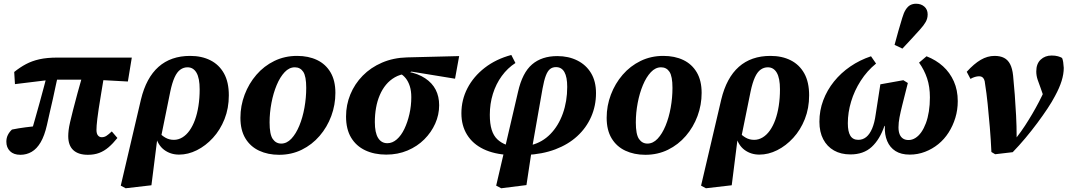

<svg xmlns="http://www.w3.org/2000/svg" viewBox="-20 -813 5710 1027"><path d="M89 15Q53 15 33.5 -4.5Q14 -24 14 -55Q14 -75 22 -91Q30 -107 44 -120Q78 -127 116.5 -132Q155 -137 193 -140L190 -96L144 -94Q156 -137 168.5 -180Q181 -223 192.5 -265.5Q204 -308 215.5 -350.5Q227 -393 238 -436H296Q287 -397 279 -359Q271 -321 263 -284.5Q255 -248 246.5 -213Q238 -178 231 -144Q218 -87 197.5 -52Q177 -17 149.5 -1Q122 15 89 15ZM60 -363 56 -428Q87 -453 119 -470Q151 -487 191 -496Q231 -505 288 -505H685L664 -377L480 -387H257ZM450 15Q399 15 372 -10Q345 -35 345 -85Q345 -99 347 -116.5Q349 -134 355 -160Q361 -186 370.5 -223.5Q380 -261 394.5 -314.5Q409 -368 430 -441L542 -439Q530 -366 521.5 -315.5Q513 -265 508 -231.5Q503 -198 500.5 -177Q498 -156 497 -142Q496 -128 496 -118Q496 -98 504 -88.5Q512 -79 524 -79Q538 -79 549.5 -86.5Q561 -94 578 -110L608 -75Q584 -45 560.5 -25Q537 -5 510.5 5Q484 15 450 15Z M652 194 626 180 734 -281Q762 -397 828 -455.5Q894 -514 997 -514Q1059 -514 1105.5 -490.5Q1152 -467 1178 -420.5Q1204 -374 1204 -303Q1204 -234 1181 -176Q1158 -118 1119 -75.5Q1080 -33 1033 -9.5Q986 14 938 14Q892 14 858 -11.5Q824 -37 811 -89L829 -106Q845 -88 865 -76.5Q885 -65 910 -65Q934 -65 955.5 -78Q977 -91 994 -115Q1011 -139 1023 -172Q1035 -205 1041.5 -246.5Q1048 -288 1048 -335Q1048 -395 1031 -424Q1014 -453 983 -453Q962 -453 944.5 -440.5Q927 -428 914 -399.5Q901 -371 891 -324L840 -73L821 -68L790 178Z M1473 15Q1413 15 1366 -7Q1319 -29 1292.5 -73Q1266 -117 1266 -183Q1266 -247 1288.5 -306.5Q1311 -366 1351.5 -413Q1392 -460 1447.5 -487Q1503 -514 1569 -514Q1630 -514 1676 -492Q1722 -470 1748 -426Q1774 -382 1774 -316Q1774 -252 1752 -192.5Q1730 -133 1689.5 -86Q1649 -39 1594 -12Q1539 15 1473 15ZM1484 -45Q1514 -45 1538.5 -71Q1563 -97 1581 -140.5Q1599 -184 1608.5 -237Q1618 -290 1618 -343Q1618 -405 1602 -429Q1586 -453 1557 -453Q1527 -453 1502.5 -427Q1478 -401 1460 -358Q1442 -315 1432 -262.5Q1422 -210 1422 -158Q1422 -94 1439 -69.5Q1456 -45 1484 -45Z M2046 14Q1982 14 1933.5 -9Q1885 -32 1858 -77Q1831 -122 1831 -190Q1831 -252 1854 -308Q1877 -364 1920 -408Q1963 -452 2023.5 -478Q2084 -504 2157 -506L2436 -513L2414 -392L2181 -430L2154 -419Q2119 -415 2092 -399.5Q2065 -384 2045 -360Q2025 -336 2011.5 -304.5Q1998 -273 1991.5 -236.5Q1985 -200 1985 -160Q1985 -103 2002.5 -75Q2020 -47 2052 -47Q2079 -47 2102.5 -67.5Q2126 -88 2143 -123.5Q2160 -159 2170 -203Q2180 -247 2180 -293Q2180 -327 2172 -352Q2164 -377 2150.5 -394Q2137 -411 2120 -420L2161 -430Q2217 -419 2254.5 -394Q2292 -369 2310.5 -333Q2329 -297 2329 -250Q2329 -199 2308 -152Q2287 -105 2249.5 -67.5Q2212 -30 2160 -8Q2108 14 2046 14Z M2661 194 2634 180 2751 -322Q2774 -424 2826 -468.5Q2878 -513 2961 -513Q3021 -513 3068 -489.5Q3115 -466 3141.5 -422Q3168 -378 3168 -315Q3168 -247 3142 -188Q3116 -129 3067.5 -84.5Q3019 -40 2950 -14Q2881 12 2793 16L2792 -44L2822 -37Q2881 -52 2924 -96Q2967 -140 2990.5 -205.5Q3014 -271 3014 -348Q3014 -401 2999 -427.5Q2984 -454 2954 -454Q2935 -454 2922 -443.5Q2909 -433 2899.5 -408Q2890 -383 2882 -339L2825 -15L2796 177ZM2704 16Q2623 12 2566 -15.5Q2509 -43 2478.5 -92Q2448 -141 2448 -207Q2448 -279 2480.5 -341.5Q2513 -404 2573 -450.5Q2633 -497 2715 -519L2737 -476Q2695 -449 2664 -406.5Q2633 -364 2616.5 -311Q2600 -258 2600 -199Q2600 -151 2610 -119Q2620 -87 2640 -68Q2660 -49 2689 -38L2714 -43Z M3432 15Q3372 15 3325 -7Q3278 -29 3251.5 -73Q3225 -117 3225 -183Q3225 -247 3247.5 -306.5Q3270 -366 3310.5 -413Q3351 -460 3406.5 -487Q3462 -514 3528 -514Q3589 -514 3635 -492Q3681 -470 3707 -426Q3733 -382 3733 -316Q3733 -252 3711 -192.5Q3689 -133 3648.5 -86Q3608 -39 3553 -12Q3498 15 3432 15ZM3443 -45Q3473 -45 3497.5 -71Q3522 -97 3540 -140.5Q3558 -184 3567.5 -237Q3577 -290 3577 -343Q3577 -405 3561 -429Q3545 -453 3516 -453Q3486 -453 3461.5 -427Q3437 -401 3419 -358Q3401 -315 3391 -262.5Q3381 -210 3381 -158Q3381 -94 3398 -69.5Q3415 -45 3443 -45Z M3756 194 3730 180 3838 -281Q3866 -397 3932 -455.5Q3998 -514 4101 -514Q4163 -514 4209.5 -490.5Q4256 -467 4282 -420.5Q4308 -374 4308 -303Q4308 -234 4285 -176Q4262 -118 4223 -75.5Q4184 -33 4137 -9.5Q4090 14 4042 14Q3996 14 3962 -11.5Q3928 -37 3915 -89L3933 -106Q3949 -88 3969 -76.5Q3989 -65 4014 -65Q4038 -65 4059.5 -78Q4081 -91 4098 -115Q4115 -139 4127 -172Q4139 -205 4145.5 -246.5Q4152 -288 4152 -335Q4152 -395 4135 -424Q4118 -453 4087 -453Q4066 -453 4048.5 -440.5Q4031 -428 4018 -399.5Q4005 -371 3995 -324L3944 -73L3925 -68L3894 178Z M4529 13Q4478 13 4441 -8Q4404 -29 4383.5 -68Q4363 -107 4363 -162Q4363 -222 4383.5 -276.5Q4404 -331 4441 -377Q4478 -423 4528.5 -457.5Q4579 -492 4639 -512L4666 -473Q4618 -434 4584 -381Q4550 -328 4532.5 -269.5Q4515 -211 4515 -154Q4515 -109 4528.5 -87Q4542 -65 4571 -65Q4595 -65 4613.5 -80Q4632 -95 4645 -125.5Q4658 -156 4664 -201L4689 -362L4812 -384L4836 -369L4806 -250Q4797 -214 4791.5 -185.5Q4786 -157 4786 -132Q4786 -110 4792 -95Q4798 -80 4810 -72Q4822 -64 4840 -64Q4859 -64 4876.5 -75Q4894 -86 4908 -106Q4922 -126 4932.5 -154Q4943 -182 4948.5 -217Q4954 -252 4954 -292Q4954 -349 4939 -394Q4924 -439 4896 -478L4936 -512Q4987 -492 5024 -458.5Q5061 -425 5082 -378Q5103 -331 5103 -272Q5103 -225 5090 -182.5Q5077 -140 5054 -104Q5031 -68 4999 -42Q4967 -16 4928 -1Q4889 14 4846 14Q4800 14 4770 -5Q4740 -24 4725.5 -58.5Q4711 -93 4713 -139L4711 -140Q4686 -67 4642.5 -27Q4599 13 4529 13ZM4765 -573Q4775 -610 4785 -646Q4795 -682 4806 -717Q4814 -745 4825 -762Q4836 -779 4849.5 -786Q4863 -793 4880 -793Q4907 -793 4924.5 -777.5Q4942 -762 4942 -736Q4942 -714 4931.5 -695.5Q4921 -677 4901 -655Q4877 -628 4854 -603.5Q4831 -579 4807 -553Z M5283 0Q5280 -67 5274.5 -132Q5269 -197 5263 -256.5Q5257 -316 5249 -365Q5248 -380 5243.5 -389Q5239 -398 5232.5 -401.5Q5226 -405 5217 -405Q5207 -405 5195 -401.5Q5183 -398 5171 -391L5151 -429Q5190 -472 5226 -493Q5262 -514 5300 -514Q5330 -514 5350.5 -503.5Q5371 -493 5383 -470Q5395 -447 5399 -409Q5404 -360 5408 -306Q5412 -252 5415 -195Q5418 -138 5418 -79L5417 -77Q5442 -109 5462.5 -140.5Q5483 -172 5501.5 -203.5Q5520 -235 5537 -267.5Q5554 -300 5569 -334Q5576 -348 5581 -362Q5586 -376 5590 -388L5570 -274L5546 -343Q5538 -364 5530.5 -386Q5523 -408 5523 -431Q5523 -472 5546.5 -494Q5570 -516 5605 -516Q5625 -516 5639 -512Q5653 -508 5661 -503Q5665 -494 5667 -480.5Q5669 -467 5670 -450Q5670 -417 5658.5 -380Q5647 -343 5623 -299Q5608 -270 5583.5 -233Q5559 -196 5528.5 -155Q5498 -114 5464.5 -74Q5431 -34 5397 1L5303 12Z"/></svg>

Font: Source Serif 4
Style: Bold Italic
Weight: 700
Italic angle: -12°
Designer: Frank Grießhammer
Foundry: Adobe Systems Incorporated
Version: Version 4.004;hotconv 1.0.116;makeotfexe 2.5.65601